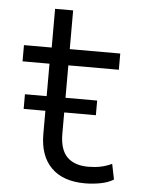

<svg xmlns="http://www.w3.org/2000/svg" viewBox="-49 -684 538 731"><g transform="rotate(5 220.0 -318.0)"><path d="M303 8Q219 8 174 -37Q129 -82 129 -165V-434H26V-496H132V-644H201V-496H394V-434H201V-173Q201 -112 229 -84Q257 -56 310 -56Q335 -56 357 -60.5Q379 -65 400 -75L412 -16Q391 -3 361.5 2.5Q332 8 303 8ZM46 -254V-310H322V-254Z"/></g></svg>

Font: Nunito Sans 6pt Light
Style: Regular
Weight: 300
Version: Version 3.101;gftools[0.9.27]